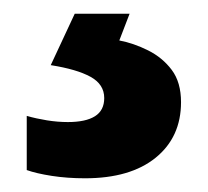

<svg xmlns="http://www.w3.org/2000/svg" viewBox="-20 -20 303 280"><path d="M244 129Q244 180 207 210Q170 240 104 240Q78 240 55.5 236.5Q33 233 19 228V149Q33 153 48.5 155.5Q64 158 79 158Q105 158 118.5 149.5Q132 141 132 123Q132 103 112 92Q92 81 54 75L89 0H169L154 39Q175 43 196 53.5Q217 64 230.5 82Q244 100 244 129Z"/></svg>

Font: Noto Sans Lao Looped
Style: Bold
Weight: 700
Designer: Mark Frömberg, Ben Mitchell
Foundry: The Fontpad Ltd
Version: Version 1.001